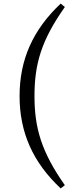

<svg xmlns="http://www.w3.org/2000/svg" viewBox="-20 -839 410 1069"><path d="M172 -304C172 -483 210 -614 341 -800L318 -819C163 -673 89 -507 89 -304C89 -102 163 65 318 210L341 192C211 7 172 -126 172 -304Z"/></svg>

Font: Noto Serif CJK JP Medium
Style: Regular
Weight: 500
Designer: Ryoko NISHIZUKA 西塚涼子 (kana & ideographs); Frank Grießhammer (Latin, Greek & Cyrillic); Wenlong ZHANG 张文龙 (bopomofo); San
Foundry: Adobe Systems Incorporated
Version: Version 1.000;PS 1;hotconv 16.6.53;makeotf.lib2.5.65590